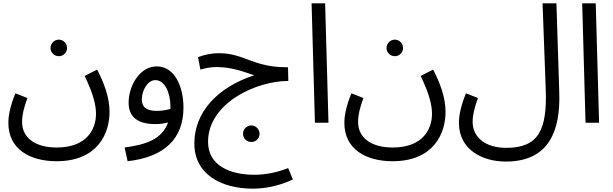

<svg xmlns="http://www.w3.org/2000/svg" viewBox="-20 -734 3667 1148"><path d="M332 -398C359 -398 381 -420 381 -447C381 -474 359 -497 332 -497C304 -497 282 -474 282 -447C282 -420 304 -398 332 -398ZM30 1C30 160 162 230 318 230C564 230 635 64 635 -65C635 -155 600 -241 561 -318L486 -280C538 -173 554 -105 554 -54C554 40 498 148 319 148C201 148 112 98 112 -6C112 -46 123 -92 144 -148L72 -176C43 -105 30 -47 30 1Z M743 230C963 205 1077 96 1077 -91C1077 -217 1024 -337 917 -337C815 -337 749 -221 749 -119C749 -33 806 8 908 8C934 8 961 5 985 -2C949 99 852 131 725 148ZM828 -139C828 -193 862 -255 909 -255C965 -255 999 -180 999 -97C999 -92 999 -87 999 -83C974 -75 944 -71 917 -71C852 -71 828 -97 828 -139Z M1492 394C1570 394 1653 376 1731 339L1703 271C1637 297 1567 311 1502 311C1352 311 1224 254 1224 114C1224 -118 1512 -250 1704 -250L1702 -332H1693C1491 -332 1441 -416 1288 -416C1244 -416 1198 -406 1164 -392L1178 -318C1205 -325 1233 -333 1273 -333C1368 -333 1435 -305 1500 -284C1277 -211 1142 -61 1142 124C1142 309 1304 394 1492 394ZM1483 115C1510 115 1532 93 1532 66C1532 39 1510 16 1483 16C1455 16 1433 39 1433 66C1433 93 1455 115 1483 115Z M1863 0H1944L1924 -714H1843Z M2341 -398C2368 -398 2390 -420 2390 -447C2390 -474 2368 -497 2341 -497C2313 -497 2291 -474 2291 -447C2291 -420 2313 -398 2341 -398ZM2039 1C2039 160 2171 230 2327 230C2573 230 2644 64 2644 -65C2644 -155 2609 -241 2570 -318L2495 -280C2547 -173 2563 -105 2563 -54C2563 40 2507 148 2328 148C2210 148 2121 98 2121 -6C2121 -46 2132 -92 2153 -148L2081 -176C2052 -105 2039 -47 2039 1Z M2724 1C2724 160 2863 232 3004 232C3266 232 3331 44 3324 -180L3307 -714H3224L3243 -201C3252 40 3202 150 3007 150C2887 150 2806 91 2806 -6C2806 -46 2817 -92 2838 -148L2766 -176C2737 -105 2724 -47 2724 1Z M3481 0H3562L3542 -714H3461Z"/></svg>

Font: Noto Sans Math
Style: Regular
Weight: 400
Designer: Monotype Design Team, Delve Withrington, Jeff Kellem
Foundry: Monotype Imaging Inc., Delve Fonts LLC
Version: Version 3.000